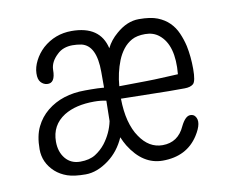

<svg xmlns="http://www.w3.org/2000/svg" viewBox="-53 -446 629 522"><g transform="rotate(-10 261.5 -184.5)"><path d="M279.3 -209.5 351.1 -210.4Q367.7 -210.4 407.2 -212.4Q426.3 -213.4 438.5 -213.9Q445.8 -293.5 407.7 -324.2Q392.1 -336.9 369.4 -336.9Q346.7 -336.9 332.5 -329.1Q318.4 -321.3 308.3 -308.3Q298.3 -295.4 291.7 -279.1Q285.2 -262.7 281.2 -245.1Q277.3 -228 275.9 -209.5ZM234.4 -176.8Q219.7 -180.2 201.2 -180.2Q175.8 -180.2 155 -175.3Q134.3 -170.4 117.7 -160.2Q80.1 -136.2 80.1 -90.8Q80.1 -62.5 95.2 -44.2Q110.4 -25.9 136 -25.9Q161.6 -25.9 178 -36.1Q194.3 -46.4 206.1 -61.5Q226.6 -88.4 233.4 -120.6ZM267.1 -315.9Q277.3 -336.9 296.9 -353.5Q327.1 -379.9 359.6 -379.9Q392.1 -379.9 411.1 -372.3Q430.2 -364.7 443.1 -351.8Q456.1 -338.9 463.6 -321.5Q471.2 -304.2 475.6 -285.2Q481.9 -254.9 481.9 -220.9Q481.9 -187 473.9 -179.9Q465.8 -172.9 449.7 -172.9H405.8L274.4 -175.3Q274.9 -140.6 281.7 -114.3Q289.1 -86.4 301.8 -68.4Q326.7 -31.2 364.3 -31.2Q407.2 -31.2 425.8 -72.8Q438.5 -98.6 452.1 -98.6Q460.9 -98.6 465.3 -92.8Q479 -75.7 456.1 -40Q423.8 10.3 357.4 10.3Q302.7 10.3 266.6 -47.9Q259.8 -59.1 254.4 -72.3Q238.3 -35.6 209 -13.7Q176.3 10.7 144.5 10.7Q112.8 10.7 94 4.2Q75.2 -2.4 61.5 -14.6Q32.7 -41 32.7 -78.1Q32.7 -115.2 44.7 -139.6Q56.6 -164.1 77.1 -180.7Q118.7 -214.4 182.1 -214.4H198.2Q216.3 -214.4 234.4 -212.9V-256.3Q234.4 -329.6 194.3 -338.9Q182.1 -341.3 169.7 -341.3Q157.2 -341.3 146.2 -337.4Q135.3 -333.5 127 -325.2Q106.9 -306.6 106.4 -284.7Q106.4 -247.1 83.5 -249.5Q73.7 -250.5 66.7 -258.3Q59.6 -266.1 60.1 -283Q60.5 -299.8 69.6 -317.6Q78.6 -335.4 93.8 -349.6Q127.9 -379.9 173.8 -379.9Q252.4 -379.9 267.1 -315.9Z"/></g></svg>

Font: Pompiere 
Style: Regular
Weight: 400
Designer: Karolina Lach
Foundry: Sorkin Type Co.
Version: Version 1.002